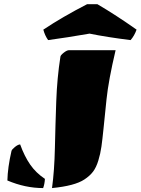

<svg xmlns="http://www.w3.org/2000/svg" viewBox="-20 -910 688 939"><path d="M234.4 9.8Q246.1 -75.7 248.5 -187.3Q251 -298.8 255.1 -414.3Q259.3 -529.8 275.4 -632.3Q275.4 -639.2 291.3 -651.9Q307.1 -664.6 317.9 -664.6H545.4Q510.3 -515.6 501 -424.8Q491.7 -334 486.3 -281.2Q481 -228.5 476.1 -193.4Q471.2 -158.2 460.9 -124.8Q450.7 -91.3 435.1 -70.6Q419.4 -49.8 392.6 -32.2Q345.7 -1 234.4 9.8ZM36.1 -171.4Q37.6 -178.7 53 -191.2Q68.4 -203.6 78.6 -203.6Q99.6 -145.5 127.7 -105Q155.8 -64.5 199.7 -35.2Q198.2 -9.3 190.9 9.8Q103.5 9.8 16.1 -27.3Q17.6 -90.8 36.1 -171.4ZM215.3 -713.9Q199.2 -736.8 191.9 -765.1Q286.6 -828.1 406.2 -889.6H456.1Q546.9 -836.4 647.9 -765.1Q637.2 -734.9 618.7 -713.9Q501 -728.5 418 -745.6Q309.1 -726.6 215.3 -713.9Z"/></svg>

Font: Emblema One
Style: Regular
Weight: 400
Designer: Riccardo De Franceschi
Foundry: Riccardo De Franceschi
Version: Version 1.003